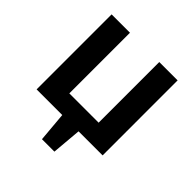

<svg xmlns="http://www.w3.org/2000/svg" viewBox="-220 -827 1191 1191"><g transform="rotate(45 375.5 -231.5)"><path d="M665 -658V0H454L437 195H328L311 0H86V-658H247V-126H504V-658Z"/></g></svg>

Font: Ysabeau Ultrabold
Style: Regular
Weight: 800
Designer: Christian Thalmann (Catharsis Fonts)
Version: Version 0.003